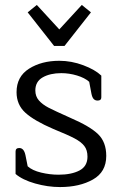

<svg xmlns="http://www.w3.org/2000/svg" viewBox="-20 -745 493 777"><path d="M92 -695 129 -725 220 -626 311 -725 348 -695 241 -559H199ZM43 -41V-132Q43 -146 58 -146Q77 -146 83 -117L92 -72Q111 -55 146.5 -46.5Q182 -38 217 -38Q269 -38 301.5 -55Q334 -72 334 -111Q334 -138 321 -154.5Q308 -171 281.5 -185Q255 -199 196 -223Q119 -256 83 -288.5Q47 -321 47 -372Q47 -435 97.5 -467Q148 -499 220 -499Q269 -499 317 -481Q365 -463 390 -439V-351Q390 -338 375 -338Q365 -338 359 -344.5Q353 -351 350 -366L341 -414Q323 -430 291.5 -439.5Q260 -449 228 -449Q183 -449 153 -432Q123 -415 123 -379Q123 -355 137.5 -338.5Q152 -322 176 -309.5Q200 -297 265 -268Q344 -234 377 -202Q410 -170 410 -114Q410 -49 356 -18.5Q302 12 223 12Q173 12 122 -2.5Q71 -17 43 -41Z"/></svg>

Font: Maitree
Style: Regular
Weight: 400
Designer: CadsonDemak Team
Foundry: CadsonDemak
Version: Version 1.000